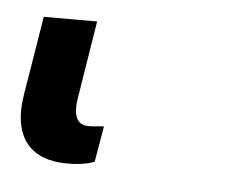

<svg xmlns="http://www.w3.org/2000/svg" viewBox="-30 10 327 265"><g transform="rotate(5 133.5 142.5)"><path d="M71 241.5C89.5 241.5 101.6 238.6 108.7 235.8L117.2 186.1C112.9 186.1 103 187.5 95.9 187.5C81.7 187.5 73.2 177.6 78.1 149.1L95.2 42.6H21.3L3.6 150.6C-7.1 214.5 22.7 241.5 71 241.5Z"/></g></svg>

Font: Margiela Sans
Style: Italic
Weight: 400
Italic angle: -9.39999°
Designer: Stefan Endress, Andreas Faust
Version: Version 1.100;FEAKit 1.0